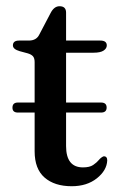

<svg xmlns="http://www.w3.org/2000/svg" viewBox="-20 -604 404 632"><path d="M21 -249.5Q21 -266.5 39 -266.5H94V-399.5Q94 -412.5 88.5 -418.8Q83 -425 71 -428.5L45 -435.5Q22.5 -442 22.5 -454.5Q22.5 -470.5 43 -470.5H75Q100 -470.5 109.5 -490.5L146.5 -561Q158 -583.5 176 -583.5Q197.5 -583.5 197.5 -562.5V-470.5H310Q331.5 -470.5 331.5 -454.5Q331.5 -444.5 321 -437.5Q310.5 -430.5 288 -430.5H197.5V-266.5H312.5Q331 -266.5 331 -250Q331 -233.5 312.5 -233.5H197.5V-123.5Q197.5 -53 253 -53Q275 -53 286.5 -60.8Q298 -68.5 305.2 -77.2Q312.5 -86 321 -89.5Q333 -90 333 -76Q331.5 -43 298.8 -17Q266 9 216 9Q159.5 9 126.8 -19.5Q94 -48 94 -106V-233.5H39Q21 -233.5 21 -249.5Z"/></svg>

Font: Fraunces 9pt
Style: Regular
Weight: 400
Version: Version 1.000;[b76b70a41]